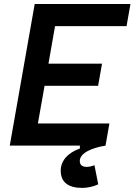

<svg xmlns="http://www.w3.org/2000/svg" viewBox="-20 -713 659 940"><path d="M382.8 207C409.2 207 438 200.2 460.9 189.5L442.4 95.7C429.7 101.1 416.5 104 404.3 104C382.3 104 370.6 94.2 370.6 75.2C370.6 34.7 434.1 9.8 496.6 0L515.6 -108.4H165.5L198.2 -293H460.4L479.5 -401.4H217.3L249.5 -585H599.6L618.7 -693.4H149.9L27.8 0H371.1V14.2C312 34.7 277.3 74.2 277.3 122.1C277.3 178.7 313.5 207 382.8 207Z"/></svg>

Font: Cascadia Mono PL SemiBold
Style: Italic
Weight: 600
Italic angle: -10°
Monospace: yes
Designer: Aaron Bell
Foundry: Saja Typeworks
Version: Version 2404.023